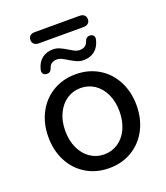

<svg xmlns="http://www.w3.org/2000/svg" viewBox="-142 -866 843 973"><g transform="rotate(-20 280.0 -379.5)"><path d="M42.5 -243.9Q42.5 -316.3 72.6 -373.9Q102.7 -431.5 156.8 -463.9Q210.8 -496.4 280.2 -496.4Q349.5 -496.4 403.6 -463.9Q457.6 -431.5 487.7 -373.9Q517.8 -316.3 517.8 -243.9Q517.8 -170.9 487.7 -113.3Q457.6 -55.6 403.6 -23.2Q349.5 9.3 280.2 9.3Q210.8 9.3 156.8 -23.2Q102.7 -55.6 72.6 -113.3Q42.5 -170.9 42.5 -243.9ZM426 -243.9Q426 -296.9 407 -337.3Q388 -377.8 354.7 -400.1Q321.5 -422.3 280.2 -422.3Q238.8 -422.3 205.6 -400.1Q172.3 -377.8 153 -337.3Q133.7 -296.9 133.7 -243.9Q133.7 -190.9 153 -150.1Q172.3 -109.3 205.6 -87.1Q238.8 -64.8 280.2 -64.8Q321.5 -64.8 354.7 -87.1Q388 -109.3 407 -150.1Q426 -190.9 426 -243.9ZM125.3 -737.5Q125.3 -752.2 134.4 -760Q143.5 -767.8 159.8 -767.8H400.5Q416.8 -767.8 425.9 -760Q435.1 -752.2 435.1 -737.5Q435.1 -723.5 425.9 -715.4Q416.8 -707.3 400.5 -707.3H159.8Q143.5 -707.3 134.4 -715.4Q125.3 -723.5 125.3 -737.5ZM123.1 -580Q132 -616 156.3 -635.2Q180.5 -654.3 215.3 -654.3Q234.3 -654.3 251 -647Q267.8 -639.8 289.8 -626.3Q308.4 -614.8 319.9 -609.5Q331.4 -604.3 343.2 -604.3Q360.3 -604.3 371.4 -611.6Q382.5 -618.9 387.9 -634.7L392.8 -645.3Q397 -650.9 403.1 -653.9Q409.2 -656.9 417.7 -655.9Q430.1 -654.9 435.8 -646.4Q441.4 -637.9 437.8 -623.8Q428.9 -587.8 404.7 -568.6Q380.4 -549.5 346 -549.5Q326 -549.5 309.3 -556.8Q292.5 -564 270.5 -577.5Q251.7 -589 240.6 -594.2Q229.5 -599.5 217.8 -599.5Q200.7 -599.5 189.5 -592.2Q178.4 -584.9 173 -569.1Q170.4 -564.1 168.2 -558.5Q163.9 -552.5 158 -549.7Q152.1 -546.9 143.6 -547.9Q131.3 -548.9 125.4 -557.4Q119.5 -565.9 123.1 -580Z"/></g></svg>

Font: SN Pro Thin
Style: Regular
Weight: 200
Designer: Tobias Whetton
Foundry: Supernotes
Version: Version 1.003;Glyphs 3.3 (3324)